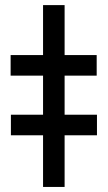

<svg xmlns="http://www.w3.org/2000/svg" viewBox="-20 -739 426 759"><path d="M235.4 0H150.2V-718.8H235.4ZM362.2 -440H22V-521.3H362.2ZM363.3 -204.2H23.1V-285.5H363.3Z"/></svg>

Font: Linik Sans SemiBold
Style: Regular
Weight: 600
Designer: Rasmus Andersson (font), Cristiano Sobral (main changes)
Foundry: rsms
Version: Version 3.018;June 1, 2022;FontCreator 14.0.0.2814 64-bit; t